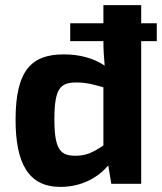

<svg xmlns="http://www.w3.org/2000/svg" viewBox="-20 -720 634 752"><path d="M594 -559V-629H533V-700H385V-629H255V-559H385C385 -526 387 -494 390 -463C344 -494 288 -507 230 -507C106 -507 41 -448 41 -251C41 -83 90 12 216 12C302 12 365 -26 404 -72L416 0H533V-559ZM385 -150C343 -123 319 -110 275 -110C217 -110 193 -134 193 -252C193 -376 217 -397 280 -397C320 -397 350 -388 385 -378Z"/></svg>

Font: SnT
Style: Bold
Weight: 700
Designer: Natanael Gama
Version: Version 1.001;PS 001.001;hotconv 1.0.70;makeotf.lib2.5.58329